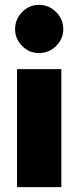

<svg xmlns="http://www.w3.org/2000/svg" viewBox="-20 -769 322 789"><path d="M232 0V-485H50V0ZM140 -551Q181 -551 210.5 -580Q240 -609 240 -649Q240 -690 210.5 -719.5Q181 -749 140 -749Q100 -749 71 -719.5Q42 -690 42 -649Q42 -609 71 -580Q100 -551 140 -551Z"/></svg>

Font: Catamaran Thin Black
Style: Regular
Weight: 900
Version: Version 2.000